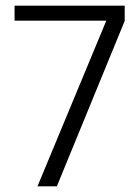

<svg xmlns="http://www.w3.org/2000/svg" viewBox="-20 -659 492 679"><path d="M112.5 0 356 -586H31.5V-639H421V-585L181 0Z"/></svg>

Font: Anek Odia Light
Style: Regular
Weight: 300
Designer: Yesha Goshar & Mahesh Sahu (Odia), Yesha Goshar (Latin)
Foundry: Ek Type
Version: Version 1.003